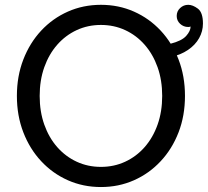

<svg xmlns="http://www.w3.org/2000/svg" viewBox="-20 -752 847 782"><path d="M141.6 -361.3Q141.6 -425.3 160.4 -478.3Q179.2 -531.2 213.1 -569.8Q247.1 -608.4 292.5 -629.4Q337.9 -650.4 391.1 -650.4Q444.3 -650.4 489.7 -629.4Q535.2 -608.4 569.1 -569.8Q603 -531.2 621.8 -478.3Q640.6 -425.3 640.6 -361.3Q640.6 -297.4 621.8 -244.4Q603 -191.4 569.1 -152.8Q535.2 -114.3 489.7 -93.3Q444.3 -72.3 391.1 -72.3Q337.9 -72.3 292.5 -93.3Q247.1 -114.3 213.1 -152.8Q179.2 -191.4 160.4 -244.4Q141.6 -297.4 141.6 -361.3ZM48.8 -361.3Q48.8 -280.8 75 -213.1Q101.1 -145.5 147.7 -95.5Q194.3 -45.4 256.6 -17.8Q318.8 9.8 391.1 9.8Q463.4 9.8 525.6 -17.8Q587.9 -45.4 634.5 -95.5Q681.2 -145.5 707.3 -213.1Q733.4 -280.8 733.4 -361.3Q733.4 -441.9 707.3 -509.5Q681.2 -577.1 634.5 -627.2Q587.9 -677.2 525.6 -704.8Q463.4 -732.4 391.1 -732.4Q318.8 -732.4 256.6 -704.8Q194.3 -677.2 147.7 -627.2Q101.1 -577.1 75 -509.5Q48.8 -441.9 48.8 -361.3ZM756.3 -644Q756.3 -626 738.3 -605.7Q720.2 -585.4 673.8 -573.7V-519Q715.8 -528.3 745.6 -548.6Q775.4 -568.8 791 -596.7Q806.6 -624.5 806.6 -656.2Q806.6 -701.2 785.9 -716.8Q765.1 -732.4 746.6 -732.4Q727.5 -732.4 713.6 -719.2Q699.7 -706.1 699.7 -687Q699.7 -668 713.6 -655Q727.5 -642.1 746.6 -642.1Q752 -642.1 756.3 -644Z"/></svg>

Font: Giphurs SC
Style: Regular
Weight: 400
Version: Version 0.920